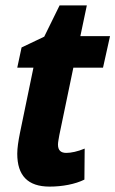

<svg xmlns="http://www.w3.org/2000/svg" viewBox="-20 -682 428 712"><path d="M164 10C211 10 259 1 293 -16L294 -131C268 -120 243 -115 226 -115C206 -115 195 -124 195 -146C195 -155 198 -168 200 -181L252 -431H362L388 -548H278L302 -662H201L144 -546L60 -506L44 -431H104L54 -189C48 -159 44 -133 44 -112C44 -31 83 10 164 10Z"/></svg>

Font: Noto Sans Display SemiCondensed Extra
Style: Italic
Weight: 800
Width: 4
Italic angle: -12°
Designer: Monotype Design Team
Foundry: Monotype Imaging Inc.
Version: Version 1.900